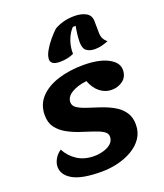

<svg xmlns="http://www.w3.org/2000/svg" viewBox="-163 -995 960 1126"><g transform="rotate(-20 317.5 -431.5)"><path d="M276 25Q153 25 97 -7Q41 -39 41 -90Q41 -113 54.5 -137.5Q68 -162 93 -179Q119 -131 162.5 -103.5Q206 -76 266 -76Q294 -76 323 -84Q352 -92 371.5 -109Q391 -126 391 -153Q391 -174 368 -188Q345 -202 309 -213.5Q273 -225 232.5 -238.5Q192 -252 156 -272Q120 -292 97 -322.5Q74 -353 74 -400Q74 -467 116.5 -511.5Q159 -556 230 -578Q301 -600 386 -600Q483 -600 539.5 -570.5Q596 -541 596 -495Q596 -452 566 -429Q536 -406 495 -406Q456 -406 423.5 -431Q391 -456 372 -505Q316 -499 278.5 -476.5Q241 -454 241 -420Q241 -397 264 -382.5Q287 -368 323 -356.5Q359 -345 399.5 -331.5Q440 -318 476 -298Q512 -278 535 -246.5Q558 -215 558 -167Q558 -119 533.5 -83Q509 -47 468 -23Q427 1 377 13Q327 25 276 25ZM267 -664Q235 -664 222 -674Q209 -684 209 -699Q209 -722 225.5 -751.5Q242 -781 265.5 -809Q289 -837 310 -856Q333 -870 365 -879Q397 -888 436 -888Q477 -888 506.5 -872.5Q536 -857 537 -820L538 -748Q538 -723 547 -707.5Q556 -692 569 -683Q550 -675 528.5 -669.5Q507 -664 484 -664Q453 -664 433 -678.5Q413 -693 413 -732Q413 -755 416 -781Q419 -807 424 -831H406Q380 -803 366 -764Q352 -725 353 -682Q339 -675 316.5 -669.5Q294 -664 267 -664Z"/></g></svg>

Font: Lemonada SemiBold
Style: Regular
Weight: 600
Designer: Mohamed Gaber (Arabic), Eduardo Tunni (Latin)
Foundry: Kief Type Foundry
Version: Version 4.005; ttfautohint (v1.8.3)